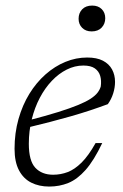

<svg xmlns="http://www.w3.org/2000/svg" viewBox="-20 -676 454 706"><path d="M286.5 -435Q255 -435 225.5 -420.2Q196 -405.5 170.8 -379Q145.5 -352.5 126.5 -316.5Q107.5 -280.5 96.8 -237.5Q86 -194.5 86 -147.5Q86 -84.5 110 -59Q134 -33.5 175.5 -33.5Q203 -33.5 228.8 -43.2Q254.5 -53 280 -78.2Q305.5 -103.5 331.5 -150H356Q325.5 -86 294.8 -51.2Q264 -16.5 231.2 -3.2Q198.5 10 161 10Q123.5 10 94.8 -4.5Q66 -19 49.8 -49.8Q33.5 -80.5 33.5 -129Q33.5 -187 48 -238.2Q62.5 -289.5 88 -331Q113.5 -372.5 147.5 -402.5Q181.5 -432.5 220.5 -448.5Q259.5 -464.5 300.5 -464.5Q336 -464.5 358.5 -452.8Q381 -441 392 -420.8Q403 -400.5 403 -375Q403 -354 396.2 -332.5Q389.5 -311 376.5 -293Q345.5 -281.5 311.5 -270.2Q277.5 -259 240.8 -248.5Q204 -238 164.8 -227.8Q125.5 -217.5 83.5 -207.5L85 -233.5Q149 -250 193.8 -264Q238.5 -278 267.5 -290Q296.5 -302 313.2 -313Q330 -324 338.5 -335Q347 -346 350.5 -358Q353.5 -379.5 348.5 -396.8Q343.5 -414 328.8 -424.5Q314 -435 286.5 -435ZM317 -560.5Q295 -560.5 282 -573.8Q269 -587 269 -607Q269 -628 282.2 -641.8Q295.5 -655.5 319 -655.5Q341 -655.5 354 -642.5Q367 -629.5 367 -609Q367 -588.5 353.8 -574.5Q340.5 -560.5 317 -560.5Z"/></svg>

Font: Newsreader Light
Style: Italic
Weight: 300
Italic angle: -17°
Designer: Hugues Gentile
Foundry: Production Type
Version: Version 1.003